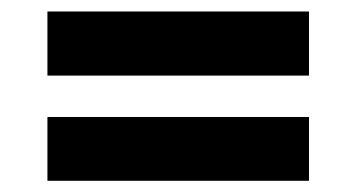

<svg xmlns="http://www.w3.org/2000/svg" viewBox="-20 -503 620 334"><path d="M62.5 -483H517.5V-371.5H62.5ZM62.5 -299.5H517.5V-188.5H62.5Z"/></svg>

Font: Lato
Style: Regular
Weight: 900
Designer: Lukasz Dziedzic with Adam Twardoch and Botio Nikoltchev
Foundry: tyPoland Lukasz Dziedzic
Version: Version 2.010; 2014-09-01; http://www.latofonts.com/; ttfaut